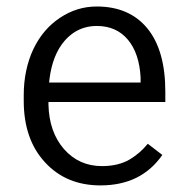

<svg xmlns="http://www.w3.org/2000/svg" viewBox="-20 -558 570 588"><path d="M477.1 -83.5Q412.6 9.8 287.6 9.8Q183.1 9.8 118.2 -60.5Q52.7 -130.9 52.7 -249V-266.1Q52.7 -305.7 60.1 -340.8Q67.4 -376 82 -407.2Q111.3 -468.8 163.6 -503.4Q215.3 -538.1 276.4 -538.1Q376 -538.1 431.2 -471.2Q486.3 -403.8 486.3 -276.9V-245.6H135.7H128.4V-237.8Q130.4 -153.8 175.8 -101.6Q221.7 -49.3 292.5 -49.3Q342.3 -49.3 377.4 -69.8Q408.7 -88.4 432.6 -117.7ZM371.6 -436.5Q336.4 -478.5 276.4 -478.5Q257.3 -478.5 240 -473.6Q222.7 -468.8 207.5 -459Q192.4 -449.2 179.2 -434.6Q140.6 -391.1 131.3 -314L130.4 -305.2H138.7H403.3H410.6V-313V-319.8V-320.3Q408.7 -357.4 398.9 -386.5Q389.2 -415.5 371.6 -436.5Z"/></svg>

Font: Shabnam Light FD
Style: Light-FD
Weight: 300
Foundry: DejaVu fonts team - Redesigned by Saber Rastikerdar - Based on Vazir font
Version: Version 5.0.0